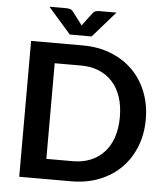

<svg xmlns="http://www.w3.org/2000/svg" viewBox="-60 -965 880 1018"><g transform="rotate(5 380.0 -456.0)"><path d="M80.5 0ZM722.5 -361.5Q722.5 -282 696 -215.5Q669.5 -149 621.5 -101Q573.5 -53 506 -26.5Q438.5 0 356 0H80.5V-723H356Q438.5 -723 506 -696.2Q573.5 -669.5 621.5 -621.8Q669.5 -574 696 -507.5Q722.5 -441 722.5 -361.5ZM584.5 -361.5Q584.5 -421 568.8 -468.2Q553 -515.5 523.2 -548.2Q493.5 -581 451.2 -598.5Q409 -616 356 -616H215.5V-107H356Q409 -107 451.2 -124.5Q493.5 -142 523.2 -174.8Q553 -207.5 568.8 -254.8Q584.5 -302 584.5 -361.5ZM161.5 -912H251Q258.5 -912 269 -910Q279.5 -908 288 -897L332.5 -838.5L340 -827.5Q342.5 -831.5 347.5 -838.5L391.5 -896.5Q400 -908 410.8 -910Q421.5 -912 429 -912H518.5L398 -774.5H282Z"/></g></svg>

Font: Lato
Style: Bold
Weight: 700
Designer: Lukasz Dziedzic
Foundry: tyPoland Lukasz Dziedzic
Version: Version 2.007; 2014-02-27